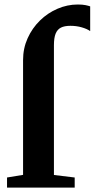

<svg xmlns="http://www.w3.org/2000/svg" viewBox="-20 -854 430 874"><path d="M12 0V-46L85 -58V-580.5Q85 -634 105.8 -680Q126.5 -726 161.8 -760.5Q197 -795 241.8 -814.2Q286.5 -833.5 334 -833.5Q356 -833.5 370 -830.5Q384 -827.5 390.5 -825V-712.5Q376.5 -722.5 352.2 -729.5Q328 -736.5 300.5 -736.5Q273.5 -736.5 257.2 -728.2Q241 -720 233.2 -700.8Q225.5 -681.5 225.5 -648.5V-57.5L320 -46V0Z"/></svg>

Font: Merriweather 60pt
Style: Bold
Weight: 700
Version: Version 2.100